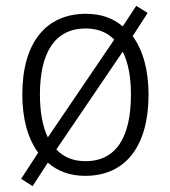

<svg xmlns="http://www.w3.org/2000/svg" viewBox="-20 -589 579 654"><path d="M486 -267C486 -350 467 -418 432 -466L483 -545L444 -569L398 -499C366 -527 324 -542 273 -542C136 -542 56 -443 56 -267C56 -184 75 -117 110 -69L52 20L91 45L143 -35C176 -6 218 10 270 10C410 10 486 -94 486 -267ZM116 -267C116 -410 167 -492 272 -492C314 -492 346 -478 369 -454L143 -121C125 -158 116 -208 116 -267ZM426 -267C426 -125 378 -40 271 -40C229 -40 196 -54 172 -80L398 -413C417 -376 426 -326 426 -267Z"/></svg>

Font: Noto Sans Bengali SemiCondensed Light
Style: Regular
Weight: 300
Width: 4
Designer: Joana Ranito - Universal Thirst; Jelle Bosma - Monotype Design Team
Foundry: Universal Thirst ehf.
Version: Version 3.000